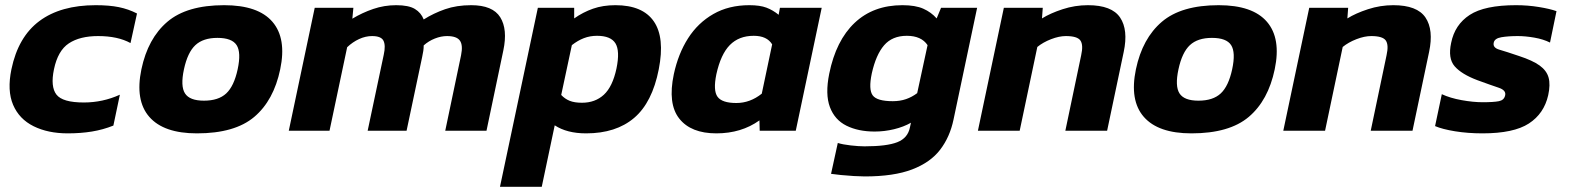

<svg xmlns="http://www.w3.org/2000/svg" viewBox="-20 -504 6046 740"><path d="M241 10Q165 10 109.5 -17.5Q54 -45 30.5 -100Q7 -155 24 -237Q50 -362 132 -423Q214 -484 349 -484Q401 -484 438 -476.5Q475 -469 508 -452L483 -338Q434 -365 358 -365Q288 -365 245.5 -337Q203 -309 188 -237Q174 -170 197.5 -139.5Q221 -109 303 -109Q376 -109 442 -139L417 -20Q377 -4 334 3Q291 10 241 10Z M739 10Q611 10 555.5 -53.5Q500 -117 525 -237Q550 -356 625 -420Q700 -484 844 -484Q975 -484 1030 -420Q1085 -356 1060 -237Q1035 -117 960 -53.5Q885 10 739 10ZM766 -116Q822 -116 852 -144Q882 -172 896 -237Q910 -302 892 -330Q874 -358 818 -358Q763 -358 733 -330Q703 -302 689 -237Q675 -172 693 -144Q711 -116 766 -116Z M1093 0 1193 -474H1342L1338 -432Q1376 -455 1418.5 -469.5Q1461 -484 1507 -484Q1555 -484 1579 -469.5Q1603 -455 1613 -429Q1651 -453 1695.5 -468.5Q1740 -484 1796 -484Q1879 -484 1908 -437.5Q1937 -391 1920 -310L1855 0H1696L1757 -291Q1765 -330 1752.5 -347.5Q1740 -365 1703 -365Q1680 -365 1656 -355.5Q1632 -346 1613 -329Q1613 -318 1611.5 -308Q1610 -298 1607 -284L1547 0H1397L1459 -293Q1467 -329 1458 -347Q1449 -365 1414 -365Q1389 -365 1364 -353.5Q1339 -342 1318 -322L1250 0Z M1907 216 2053 -474H2193V-433Q2227 -457 2265.5 -470.5Q2304 -484 2352 -484Q2457 -484 2500 -421.5Q2543 -359 2519 -237Q2494 -109 2424 -49.5Q2354 10 2239 10Q2165 10 2118 -21L2068 216ZM2223 -108Q2274 -108 2307.5 -139Q2341 -170 2356 -240Q2370 -308 2352 -337Q2334 -366 2281 -366Q2254 -366 2230.5 -357Q2207 -348 2184 -330L2143 -138Q2157 -123 2175.5 -115.5Q2194 -108 2223 -108Z M2741 10Q2643 10 2598 -47Q2553 -104 2577 -218Q2594 -297 2632 -356.5Q2670 -416 2729.5 -450Q2789 -484 2868 -484Q2909 -484 2934 -474.5Q2959 -465 2981 -447L2986 -474H3147L3047 0H2908L2907 -40Q2837 10 2741 10ZM2818 -107Q2871 -107 2916 -143L2956 -333Q2936 -366 2885 -366Q2828 -366 2793 -330.5Q2758 -295 2741 -218Q2728 -155 2745.5 -131Q2763 -107 2818 -107Z M3313 176Q3297 176 3271 174.5Q3245 173 3220.5 170.5Q3196 168 3183 166L3209 47Q3228 53 3259 56.5Q3290 60 3312 60Q3398 60 3438.5 44Q3479 28 3487 -13L3491 -31Q3463 -15 3426 -6Q3389 3 3351 3Q3288 3 3242.5 -19.5Q3197 -42 3178.5 -91.5Q3160 -141 3176 -220Q3202 -348 3274 -416Q3346 -484 3458 -484Q3508 -484 3538.5 -470.5Q3569 -457 3590 -433L3607 -474H3746L3655 -43Q3641 24 3603.5 73Q3566 122 3495.5 149Q3425 176 3313 176ZM3421 -114Q3449 -114 3472 -122Q3495 -130 3515 -145L3555 -330Q3531 -366 3475 -366Q3419 -366 3387.5 -329.5Q3356 -293 3340 -221Q3327 -159 3343.5 -136.5Q3360 -114 3421 -114Z M3749 0 3849 -474H3999L3996 -433Q4028 -453 4075.5 -468.5Q4123 -484 4173 -484Q4265 -484 4297 -436.5Q4329 -389 4311 -304L4247 0H4086L4147 -291Q4156 -331 4144 -348Q4132 -365 4088 -365Q4062 -365 4031 -353Q4000 -341 3978 -323L3910 0Z M4572 10Q4444 10 4388.5 -53.5Q4333 -117 4358 -237Q4383 -356 4458 -420Q4533 -484 4677 -484Q4808 -484 4863 -420Q4918 -356 4893 -237Q4868 -117 4793 -53.5Q4718 10 4572 10ZM4599 -116Q4655 -116 4685 -144Q4715 -172 4729 -237Q4743 -302 4725 -330Q4707 -358 4651 -358Q4596 -358 4566 -330Q4536 -302 4522 -237Q4508 -172 4526 -144Q4544 -116 4599 -116Z M4926 0 5026 -474H5176L5173 -433Q5205 -453 5252.5 -468.5Q5300 -484 5350 -484Q5442 -484 5474 -436.5Q5506 -389 5488 -304L5424 0H5263L5324 -291Q5333 -331 5321 -348Q5309 -365 5265 -365Q5239 -365 5208 -353Q5177 -341 5155 -323L5087 0Z M5694 10Q5637 10 5588 2Q5539 -6 5511 -18L5537 -141Q5569 -126 5613.5 -118Q5658 -110 5694 -110Q5737 -110 5757 -114Q5777 -118 5781 -136Q5786 -156 5756 -166Q5726 -176 5674 -195Q5613 -218 5586.5 -248.5Q5560 -279 5573 -339Q5587 -409 5644.5 -446.5Q5702 -484 5823 -484Q5868 -484 5911 -477Q5954 -470 5979 -461L5954 -340Q5928 -353 5893.5 -359Q5859 -365 5830 -365Q5793 -365 5766.5 -360.5Q5740 -356 5737 -339Q5733 -320 5759 -312.5Q5785 -305 5835 -288Q5887 -271 5914 -251.5Q5941 -232 5948.5 -205Q5956 -178 5947 -137Q5931 -66 5872.5 -28Q5814 10 5694 10Z"/></svg>

Font: Kanit SemiBold
Style: Italic
Weight: 600
Italic angle: -12°
Designer: Katatrad Team
Foundry: CadsonDemak
Version: Version 2.000; ttfautohint (v1.8.3)